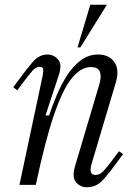

<svg xmlns="http://www.w3.org/2000/svg" viewBox="-20 -780 540 810"><path d="M347 10Q319 10 301 -11Q283 -32 296 -77L399 -424Q409 -457 401.5 -477Q394 -497 363 -497Q321 -497 282.5 -449.5Q244 -402 207 -293Q170 -184 131 0H62L159 -456Q162 -470 162.5 -484Q163 -498 147 -498Q131 -498 116.5 -481Q102 -464 79 -434L53 -399L36 -412L59 -443Q91 -487 118 -518.5Q145 -550 180 -550Q207 -550 225 -529Q243 -508 228 -463L172 -293H187Q201 -335 220 -380Q239 -425 264 -463.5Q289 -502 321.5 -526Q354 -550 394 -550Q440 -550 462.5 -518Q485 -486 468 -430L365 -84Q364 -79 362.5 -69Q361 -59 365 -50.5Q369 -42 384 -42Q401 -42 417 -59Q433 -76 455 -106L482 -142L499 -130L475 -97Q444 -54 415.5 -22Q387 10 347 10ZM307 -580 361 -760H431L319 -580Z"/></svg>

Font: Xanh Mono
Style: Italic
Weight: 400
Italic angle: -12°
Monospace: yes
Designer: Lam Bao, Duy Dao
Foundry: Yellow Type Foundry
Version: Version 3.101; ttfautohint (v1.8.3)